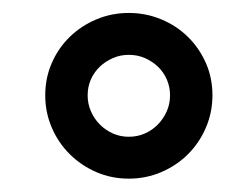

<svg xmlns="http://www.w3.org/2000/svg" viewBox="-20 -633 380 292"><path d="M48.8 -488Q48.8 -462 58.8 -438.8Q68.8 -415.6 86.1 -398.5Q103.4 -381.3 126.4 -371.3Q149.5 -361.3 175.9 -361.3Q202.1 -361.3 225.4 -371.3Q248.7 -381.3 265.9 -398.5Q283.1 -415.6 293.1 -438.8Q303.1 -462 303.1 -488Q303.1 -514.5 293.1 -537.2Q283 -560 265.8 -576.9Q248.7 -593.8 225.4 -603.5Q202.1 -613.3 175.9 -613.3Q149.7 -613.3 126.5 -603.5Q103.4 -593.8 86.1 -576.9Q68.7 -560 58.8 -537.2Q48.8 -514.5 48.8 -488ZM113.3 -488Q113.3 -501 118.2 -512.2Q123.2 -523.3 131.8 -531.6Q140.5 -539.8 151.8 -544.7Q163 -549.6 175.9 -549.6Q189 -549.6 200.3 -544.7Q211.5 -539.8 220.2 -531.6Q228.8 -523.3 233.7 -512.2Q238.6 -501 238.6 -488Q238.6 -475 233.6 -463.7Q228.6 -452.4 220.1 -443.7Q211.6 -435 200.3 -430Q189 -425 175.9 -425Q163 -425 151.7 -430Q140.5 -435 131.8 -443.7Q123.2 -452.4 118.3 -463.7Q113.3 -475 113.3 -488Z"/></svg>

Font: SaysetthaMai Thin
Style: Regular
Weight: 100
Designer: John M. Durdin
Foundry: Lao Script for Windows
Version: Version 1.101